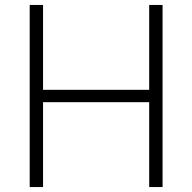

<svg xmlns="http://www.w3.org/2000/svg" viewBox="-20 -752 777 776"><path d="M154 -732V-389H583V-732H637V4H583V-339H154V4H100V-732Z"/></svg>

Font: Sinter Light
Style: Regular
Weight: 300
Foundry: Adobe & rsms
Version: Version 1.000